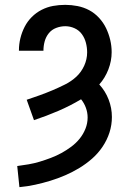

<svg xmlns="http://www.w3.org/2000/svg" viewBox="-20 -763 540 791"><path d="M60 8 51 -79Q74 -82 97.5 -86Q121 -90 144 -97Q167 -104 189.5 -112.5Q212 -121 233 -132.5Q254 -144 273.5 -158.5Q293 -173 308 -191.5Q323 -210 332 -232.5Q341 -255 341 -279Q341 -299 334 -318.5Q327 -338 314 -354Q269 -327 220 -306Q171 -285 120 -268L90 -352Q117 -361 143.5 -370.5Q170 -380 196 -391Q222 -402 248 -415Q274 -428 294.5 -447Q315 -466 327 -492.5Q339 -519 339 -547Q339 -567 334 -586.5Q329 -606 317.5 -622Q306 -638 287.5 -646.5Q269 -655 249 -655Q230 -655 211.5 -648Q193 -641 181 -626Q169 -611 164 -592.5Q159 -574 159 -555V-554H58V-556Q58 -581 64 -605.5Q70 -630 81.5 -652.5Q93 -675 111 -693Q129 -711 151.5 -722.5Q174 -734 198.5 -738.5Q223 -743 249 -743Q274 -743 299.5 -738Q325 -733 347.5 -721Q370 -709 388 -689.5Q406 -670 417 -647Q428 -624 434 -599Q440 -574 440 -548Q440 -512 426.5 -477Q413 -442 389 -415Q414 -388 427.5 -353Q441 -318 441 -281Q441 -248 431 -217Q421 -186 402.5 -158.5Q384 -131 359.5 -109.5Q335 -88 307 -71Q279 -54 249 -41Q219 -28 188 -18.5Q157 -9 125 -2Q93 5 60 8Z"/></svg>

Font: Iosevka SS18 Semibold
Style: Regular
Weight: 600
Monospace: yes
Designer: Belleve Invis
Foundry: Belleve Invis
Version: Version 25.1.1; ttfautohint (v1.8.4)